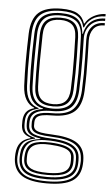

<svg xmlns="http://www.w3.org/2000/svg" viewBox="-54 -644 487 840"><g transform="rotate(5 189.0 -223.5)"><path d="M183 160.2Q110.2 160.2 75 138.1Q39.8 116 35.8 68Q35.2 62 35.5 55.9Q35.8 49.8 36 42.8Q38.2 11.5 52.5 -5.9Q66.8 -23.2 95.5 -30.5V-33.5Q75 -39.5 65.2 -50.9Q55.5 -62.2 54 -82.5Q54 -87.2 54 -93Q54 -98.8 54 -103.2Q55 -126.8 65.6 -141.5Q76.2 -156.2 100.2 -162.5V-165.2Q78 -173 64.2 -196.1Q50.5 -219.2 48.5 -256.2Q47.2 -283.5 46.6 -310.9Q46 -338.2 46 -366.6Q46 -395 46.6 -424.9Q47.2 -454.8 48.2 -486.2Q50.8 -550.8 82.1 -578.8Q113.5 -606.8 181.5 -606.8Q228.5 -606.8 252.4 -593.1Q276.2 -579.5 285 -551H287.8Q295.8 -566.5 310.4 -577.5Q325 -588.5 342.6 -594.4Q360.2 -600.2 376.2 -600V-589.8Q341.2 -589.8 317.9 -573.4Q294.5 -557 287 -534H283.5Q276 -566.8 252.5 -581.9Q229 -597 181.5 -597Q120.2 -597 91.4 -571.5Q62.5 -546 60.8 -486.8Q59.2 -443.5 58.6 -405.6Q58 -367.8 58.5 -331.6Q59 -295.5 60.8 -257.2Q62.8 -216.5 78 -194Q93.2 -171.5 119.8 -164.8V-162Q89.8 -155.5 77.6 -141.9Q65.5 -128.2 64.8 -103.5Q64.5 -98 64.5 -92.9Q64.5 -87.8 64.8 -82.2Q65.8 -62 76.9 -51.1Q88 -40.2 115.8 -33.2V-30.2Q80.5 -24.5 65 -7.5Q49.5 9.5 47 42.8Q46.2 50.2 45.9 55.1Q45.5 60 46.2 68Q50 110.8 81.4 130.9Q112.8 151 183 151Q255.2 151 287.8 130.2Q320.2 109.5 323.2 62.8Q324 54.5 323.9 48.9Q323.8 43.2 322.8 35Q319.2 -5 287 -23.8Q254.8 -42.5 184.8 -45Q153.5 -46.2 134.5 -50.2Q115.5 -54.2 106.5 -62Q97.5 -69.8 96 -82.2Q95.8 -86.8 95.5 -93.1Q95.2 -99.5 95.5 -103.5Q97.5 -128.5 117.1 -138.2Q136.8 -148 181.8 -147.8Q246.2 -147.5 272.8 -175.4Q299.2 -203.2 301.8 -258Q303.5 -298.5 303.8 -331Q304 -363.5 303.2 -398.9Q302.5 -434.2 301.5 -482.8Q300.8 -516.5 320.2 -538.6Q339.8 -560.8 376.2 -560.2V-550Q342.8 -550.5 327.2 -529.9Q311.8 -509.2 312.5 -479.2Q313.5 -438.5 314.4 -403.6Q315.2 -368.8 315.2 -333.8Q315.2 -298.8 313.5 -257.5Q310.5 -193.5 279.8 -165.8Q249 -138 181.5 -138Q156.2 -138 139.9 -135Q123.5 -132 115.4 -124.4Q107.2 -116.8 106.5 -102.2Q106.5 -100.2 106.5 -94.2Q106.5 -88.2 106.5 -84.8Q107.8 -74 116 -67.9Q124.2 -61.8 141.1 -58.9Q158 -56 185 -55Q260.5 -52.2 295.5 -31.2Q330.5 -10.2 334 35.5Q334.5 43 334.6 49.5Q334.8 56 334.2 62.8Q331.5 114 296 137.1Q260.5 160.2 183 160.2ZM183 132.2Q224.8 132.2 250.6 124.8Q276.5 117.2 288.9 102.1Q301.2 87 302 64.2Q302.2 55 302.2 49.2Q302.2 43.5 301.5 35.2Q300.2 16 288.5 2.8Q276.8 -10.5 251.5 -18Q226.2 -25.5 184.2 -27.5Q125 -30.2 98 -13.5Q71 3.2 67.2 43Q66.5 50 66.2 55.6Q66 61.2 66.8 68.8Q69.5 102.8 97.1 117.5Q124.8 132.2 183 132.2ZM183 123.2Q128.5 123.2 103.9 110.4Q79.2 97.5 76.8 68Q76.2 62 76.5 56.4Q76.8 50.8 77.5 42.5Q81 4 107.2 -8.6Q133.5 -21.2 185.2 -19.2Q221.2 -17.8 244.1 -11.5Q267 -5.2 278.4 6.2Q289.8 17.8 291.2 35.2Q292 45.2 291.9 50.8Q291.8 56.2 291.5 63Q289.5 95.2 264.1 109.2Q238.8 123.2 183 123.2ZM183 114Q216.2 114 237.1 108.9Q258 103.8 268.4 92.4Q278.8 81 280 62.8Q280.5 55.8 280.5 49.1Q280.5 42.5 279.8 35.2Q278.8 21 269 11.8Q259.2 2.5 238.6 -2.8Q218 -8 184 -9.8Q135 -12.8 112.8 0.4Q90.5 13.5 88 42.8Q87.5 49 87.5 55.6Q87.5 62.2 87.8 68Q89.2 91.2 111.4 102.6Q133.5 114 183 114ZM183 142Q118.5 142 88.9 124.8Q59.2 107.5 56.2 68Q55.8 61 55.9 55.8Q56 50.5 56.5 42.8Q58.8 8.5 77.9 -8.6Q97 -25.8 138.8 -30.5V-33.2Q106 -37.5 91.1 -48.9Q76.2 -60.2 74.5 -82.2Q74 -88 74 -93.4Q74 -98.8 74.2 -103.5Q75.2 -129.8 91.5 -144Q107.8 -158.2 139 -162.5V-164.8Q108.8 -170.8 91.8 -193.2Q74.8 -215.8 72.8 -258Q71.2 -292.2 70.8 -328.5Q70.2 -364.8 70.9 -404Q71.5 -443.2 72.8 -486.2Q74.5 -541.5 101.1 -564.4Q127.8 -587.2 181.5 -587.2Q231.5 -587.2 254.8 -568Q278 -548.8 281.8 -505.5H284.5Q289 -528.8 300.8 -545.4Q312.5 -562 331.5 -571Q350.5 -580 376.2 -580.5V-570Q335.2 -570.5 312.1 -545.6Q289 -520.8 290 -485.2Q291.2 -442.2 291.6 -404.1Q292 -366 291.6 -330.2Q291.2 -294.5 289.8 -258.2Q287.5 -205 262 -181.1Q236.5 -157.2 181.5 -157.2Q151.5 -157.5 130.5 -152.4Q109.5 -147.2 98.2 -135.8Q87 -124.2 85.5 -104.8Q85 -99 85.1 -92.8Q85.2 -86.5 85.5 -82.5Q87.8 -57.8 111.6 -48.4Q135.5 -39 184.5 -37.2Q225.8 -35.5 253.6 -27.6Q281.5 -19.8 296.2 -4.5Q311 10.8 312.8 34.8Q313.2 41.5 313.5 48.4Q313.8 55.2 313.2 62.8Q311 106.5 279 124.2Q247 142 183 142ZM181.5 -168Q229.8 -168 252.8 -189.2Q275.8 -210.5 277.8 -258Q279.5 -296 279.8 -331.5Q280 -367 279.2 -404.9Q278.5 -442.8 277 -487.8Q275.5 -537 251.8 -557.1Q228 -577.2 181.5 -577.2Q129.2 -577.2 107.8 -554.6Q86.2 -532 85 -486Q83.2 -420.5 83.1 -368.5Q83 -316.5 85 -256.2Q86.8 -210 110.1 -189Q133.5 -168 181.5 -168ZM181.5 -177.8Q137.8 -177.8 118 -197.4Q98.2 -217 97 -258Q95.2 -312.8 95.5 -367.4Q95.8 -422 97 -485.8Q98.2 -529.2 118.4 -548.2Q138.5 -567.2 181.5 -567.2Q223.5 -567.2 243.4 -548.5Q263.2 -529.8 264.8 -488Q266.2 -442.2 266.9 -403.9Q267.5 -365.5 267.1 -330.4Q266.8 -295.2 265.2 -258.8Q263.8 -216.8 243.8 -197.2Q223.8 -177.8 181.5 -177.8ZM181.5 -187.5Q216.8 -187.5 234.1 -204.5Q251.5 -221.5 253 -259.5Q254.5 -293.8 254.9 -329Q255.2 -364.2 254.6 -403.2Q254 -442.2 252.5 -488Q251.2 -526 233.2 -541.8Q215.2 -557.5 181.5 -557.5Q145.8 -557.5 127.9 -541.1Q110 -524.8 109.2 -485.2Q107.8 -425.2 107.4 -370.1Q107 -315 109.2 -258.5Q110.5 -221.5 127.9 -204.5Q145.2 -187.5 181.5 -187.5Z"/></g></svg>

Font: Big Shoulders Inline Text Thin Light
Style: Regular
Weight: 300
Version: Version 2.002